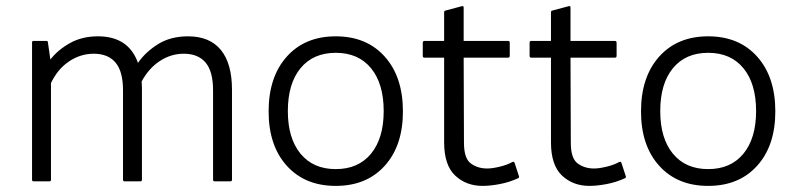

<svg xmlns="http://www.w3.org/2000/svg" viewBox="-20 -674 2600 629"><path d="M147 -85Q147 -80 142 -80H90Q85 -80 85 -85V-535Q85 -540 90 -540H132Q137 -540 137 -535L145 -479Q170 -511 209.5 -533Q249 -555 301 -555Q401 -555 432 -468Q457 -504 498 -529.5Q539 -555 596 -555Q667 -555 703.5 -510.5Q740 -466 740 -380V-85Q740 -80 735 -80H683Q678 -80 678 -85V-378Q678 -440 653.5 -469Q629 -498 582 -498Q540 -498 503.5 -474Q467 -450 444 -407Q445 -394 445 -380V-85Q445 -80 440 -80H388Q383 -80 383 -85V-378Q383 -440 358.5 -469Q334 -498 287 -498Q244 -498 206.5 -473Q169 -448 147 -402Z M1080 -65Q979 -65 919.5 -131Q860 -197 860 -309Q860 -422 919.5 -488.5Q979 -555 1080 -555Q1181 -555 1240.5 -488.5Q1300 -422 1300 -309Q1300 -197 1240.5 -131Q1181 -65 1080 -65ZM1080 -120Q1154 -120 1195.5 -170.5Q1237 -221 1237 -310Q1237 -400 1195.5 -450.5Q1154 -501 1080 -501Q1006 -501 964.5 -450.5Q923 -400 923 -310Q923 -221 964.5 -170.5Q1006 -120 1080 -120Z M1435 -208V-485H1371Q1365 -485 1365 -491V-534Q1365 -540 1371 -540H1435V-634Q1435 -638 1438 -639L1494 -654Q1499 -655 1499 -649V-540H1644Q1650 -540 1650 -534V-491Q1650 -485 1644 -485H1499L1500 -206Q1500 -155 1522.5 -138.5Q1545 -122 1576 -122Q1593 -122 1617.5 -128Q1642 -134 1658 -143Q1664 -146 1666 -140L1680 -97Q1682 -92 1677 -90Q1649 -77 1617.5 -71Q1586 -65 1561 -65Q1507 -65 1471 -99Q1435 -133 1435 -208Z M1785 -208V-485H1721Q1715 -485 1715 -491V-534Q1715 -540 1721 -540H1785V-634Q1785 -638 1788 -639L1844 -654Q1849 -655 1849 -649V-540H1994Q2000 -540 2000 -534V-491Q2000 -485 1994 -485H1849L1850 -206Q1850 -155 1872.5 -138.5Q1895 -122 1926 -122Q1943 -122 1967.5 -128Q1992 -134 2008 -143Q2014 -146 2016 -140L2030 -97Q2032 -92 2027 -90Q1999 -77 1967.5 -71Q1936 -65 1911 -65Q1857 -65 1821 -99Q1785 -133 1785 -208Z M2300 -65Q2199 -65 2139.5 -131Q2080 -197 2080 -309Q2080 -422 2139.5 -488.5Q2199 -555 2300 -555Q2401 -555 2460.5 -488.5Q2520 -422 2520 -309Q2520 -197 2460.5 -131Q2401 -65 2300 -65ZM2300 -120Q2374 -120 2415.5 -170.5Q2457 -221 2457 -310Q2457 -400 2415.5 -450.5Q2374 -501 2300 -501Q2226 -501 2184.5 -450.5Q2143 -400 2143 -310Q2143 -221 2184.5 -170.5Q2226 -120 2300 -120Z"/></svg>

Font: Gowun Dodum
Style: Regular
Weight: 400
Designer: Yanghee Ryu
Foundry: Yanghee Ryu
Version: Version 2.000